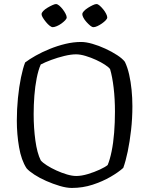

<svg xmlns="http://www.w3.org/2000/svg" viewBox="-20 -927 735 947"><path d="M334 0Q308 0 274.5 -10Q241 -20 208 -34.5Q175 -49 149 -66Q123 -83 111 -97Q85 -137 74 -201Q63 -265 63 -332Q63 -388 68.5 -443.5Q74 -499 83.5 -545Q93 -591 104 -619Q125 -635 156 -652.5Q187 -670 225 -685.5Q263 -701 302.5 -710.5Q342 -720 380 -720Q404 -720 435.5 -711Q467 -702 499.5 -687Q532 -672 558 -655Q584 -638 596 -622Q609 -595 617 -559.5Q625 -524 629 -484Q633 -444 633 -403Q633 -343 626.5 -285.5Q620 -228 610 -180Q600 -132 588 -99Q565 -78 525.5 -55Q486 -32 437 -16Q388 0 334 0ZM356 -59Q382 -59 413.5 -68.5Q445 -78 472 -90.5Q499 -103 511 -113Q522 -139 530.5 -180.5Q539 -222 543 -272.5Q547 -323 547 -376Q547 -439 540.5 -494Q534 -549 523 -586Q517 -595 498 -607.5Q479 -620 454 -631.5Q429 -643 402.5 -651Q376 -659 355 -659Q330 -659 297 -651Q264 -643 233 -631.5Q202 -620 181 -609Q169 -582 161 -541.5Q153 -501 149.5 -455Q146 -409 146 -364Q146 -296 154.5 -234Q163 -172 181 -136Q190 -125 211 -111.5Q232 -98 258.5 -86Q285 -74 310.5 -66.5Q336 -59 356 -59ZM441 -793Q434 -793 425 -800.5Q416 -808 406.5 -818.5Q397 -829 391.5 -839.5Q386 -850 386 -857Q386 -864 394 -872.5Q402 -881 414 -888.5Q426 -896 437.5 -901.5Q449 -907 456 -907Q463 -907 472 -899Q481 -891 489.5 -880.5Q498 -870 503.5 -859Q509 -848 509 -841Q509 -835 501.5 -827Q494 -819 482.5 -811Q471 -803 460 -798Q449 -793 441 -793ZM240 -793Q234 -793 225 -800Q216 -807 207 -818Q198 -829 191.5 -839.5Q185 -850 185 -857Q185 -864 193 -872.5Q201 -881 213.5 -888.5Q226 -896 238 -901.5Q250 -907 256 -907Q263 -907 272 -899.5Q281 -892 289.5 -881Q298 -870 303.5 -859Q309 -848 309 -841Q309 -835 301.5 -827Q294 -819 283 -811Q272 -803 260 -798Q248 -793 240 -793Z"/></svg>

Font: Texturina 12pt ExtraLight
Style: Regular
Weight: 250
Designer: Guillermo Torres Carreño
Foundry: Omnibus-Type
Version: Version 1.002